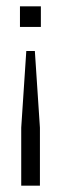

<svg xmlns="http://www.w3.org/2000/svg" viewBox="-20 -415 192 606"><path d="M63 -254H90L106 -12V171H47V-12ZM43 -395H109V-330H43Z"/></svg>

Font: Rokkitt SemiBold Light
Style: Regular
Weight: 300
Version: Version 3.103